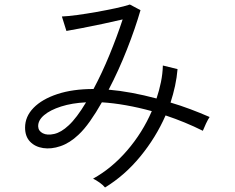

<svg xmlns="http://www.w3.org/2000/svg" viewBox="-20 -794 1040 850"><path d="M445 36Q436 25 420.5 14Q405 3 392 -3Q475 -49 543 -128Q611 -207 652 -302Q594 -318 537.5 -328Q481 -338 431 -341Q405 -295 378.5 -257.5Q352 -220 327 -197Q289 -161 248 -147Q207 -133 171 -138.5Q135 -144 113 -167Q91 -190 91 -229Q91 -278 128.5 -316.5Q166 -355 234 -377.5Q302 -400 394 -400Q431 -469 464.5 -550.5Q498 -632 523 -708Q485 -699 435.5 -688.5Q386 -678 342 -669.5Q298 -661 274 -657L254 -721Q280 -722 321 -727.5Q362 -733 407 -741Q452 -749 491.5 -757.5Q531 -766 555 -774L602 -749Q579 -669 542 -575Q505 -481 461 -397Q509 -393 563 -383Q617 -373 673 -358Q685 -394 692.5 -430.5Q700 -467 701 -504L766 -488Q763 -451 755 -414Q747 -377 735 -340Q779 -327 823 -310.5Q867 -294 908 -276Q901 -266 892 -247Q883 -228 878 -215Q800 -254 713 -283Q670 -185 601 -101Q532 -17 445 36ZM149 -234Q150 -214 169.5 -204Q189 -194 220 -201Q251 -208 284 -239Q319 -271 361 -341Q299 -338 250.5 -322.5Q202 -307 175 -284Q148 -261 149 -234Z"/></svg>

Font: Zen Kaku Gothic New
Style: Regular
Weight: 400
Designer: Yoshimichi Ohira
Foundry: Positype
Version: Version 1.001